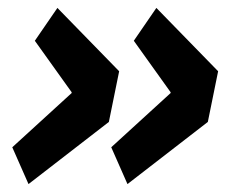

<svg xmlns="http://www.w3.org/2000/svg" viewBox="-20 -515 602 485"><path d="M52 -50 11 -143 161 -280V-282L68 -412L125 -495L281 -335L255 -207ZM302 -50 261 -143 411 -280V-282L318 -412L375 -495L531 -335L505 -207Z"/></svg>

Font: IBM Plex Sans
Style: Italic
Weight: 400
Italic angle: -11.31°
Designer: Mike Abbink, Paul van der Laan, Pieter van Rosmalen
Foundry: Bold Monday
Version: Version 3.201